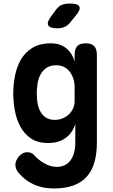

<svg xmlns="http://www.w3.org/2000/svg" viewBox="-20 -805 640 1086"><path d="M406 -105Q399 -80 385.5 -60Q372 -40 352.5 -25.5Q333 -11 308 -3.5Q283 4 253 4Q193 4 155 -22Q117 -48 95 -89Q73 -130 64 -179.5Q55 -229 55 -276Q55 -325 64.5 -375Q74 -425 97.5 -466.5Q121 -508 162.5 -534Q204 -560 269 -560Q319 -560 353.5 -533Q388 -506 402 -458V-494Q402 -527 416.5 -543.5Q431 -560 465 -560Q499 -560 513.5 -543.5Q528 -527 528 -494V0Q528 64 514 113Q500 162 470 195Q440 228 394 244.5Q348 261 284 261Q221 261 171.5 238.5Q122 216 86 174Q77 163 72 151.5Q67 140 67 127Q67 115 72.5 102.5Q78 90 87 79.5Q96 69 108 62.5Q120 56 135 56Q145 56 154.5 59.5Q164 63 172 71Q183 84 197.5 96Q212 108 228 117.5Q244 127 263 133Q282 139 302 139Q323 139 342.5 131Q362 123 376 105.5Q390 88 398 62Q406 36 406 0ZM290 -127Q314 -127 334.5 -135.5Q355 -144 370 -158.5Q385 -173 393.5 -192Q402 -211 402 -232V-315Q402 -338 395 -359.5Q388 -381 375 -398.5Q362 -416 342.5 -426Q323 -436 299 -436Q265 -436 243.5 -421.5Q222 -407 209.5 -384Q197 -361 192.5 -333Q188 -305 188 -277Q188 -250 192 -223.5Q196 -197 208 -175Q220 -153 239.5 -140Q259 -127 290 -127ZM306 -645Q261 -645 252.5 -662.5Q244 -680 271 -715L296 -749Q312 -771 331 -778Q350 -785 376 -785Q421 -785 429 -767.5Q437 -750 408 -716L378 -679Q364 -661 346 -653Q328 -645 306 -645Z"/></svg>

Font: Maple Mono NL
Style: Bold
Weight: 700
Monospace: yes
Designer: subframe7536
Version: Version 7.000